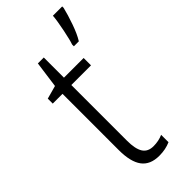

<svg xmlns="http://www.w3.org/2000/svg" viewBox="-249 -799 848 848"><g transform="rotate(-45 174.5 -375.0)"><path d="M257 -50V-4Q226 10 186 10Q130 10 103.5 -25.5Q77 -61 77 -135V-486H16V-517L78 -534L95 -658H132V-532H255V-486H132V-138Q132 -87 147.5 -62.5Q163 -38 198 -38Q230 -38 257 -50ZM349 -751Q341 -717 325 -671.5Q309 -626 292 -599H261V-610Q268 -629 278.5 -680.5Q289 -732 291 -760H349Z"/></g></svg>

Font: Noto Sans Display Light Narrow
Style: Regular
Weight: 300
Width: 4
Designer: Monotype Design team
Foundry: Monotype Imaging Inc.
Version: Version 1.000